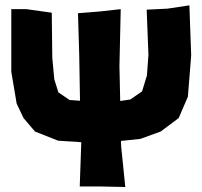

<svg xmlns="http://www.w3.org/2000/svg" viewBox="-20 -708 774 737"><path d="M23.4 -672.9V-432.6L43.9 -310.5L70.3 -254.9L114.3 -203.1L203.1 -168L292 -162.1L286.1 7.8H368.2L460.9 9.8L445.3 -143.6L444.3 -167L518.6 -174.8L596.7 -203.1L666 -254.9L701.2 -336.9L713.9 -495.1L707 -687.5L623 -674.8L543 -670.9L549.8 -497.1L543.9 -418L525.4 -357.4L480.5 -326.2L441.4 -320.3L438.5 -454.1L443.4 -672.9L364.3 -664.1L279.3 -657.2L284.2 -493.2L287.1 -321.3L247.1 -324.2L204.1 -353.5L188.5 -403.3L180.7 -485.4L178.7 -659.2L81.1 -672.9Z"/></svg>

Font: MaokenAssortedSans-Lite
Style: Lite
Weight: 400
Version: Version 1.400